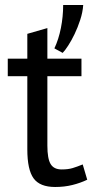

<svg xmlns="http://www.w3.org/2000/svg" viewBox="-20 -734 379 766"><path d="M11 -500H89V-599L169 -622V-500H305V-430H169V-153Q169 -101 182 -79.5Q195 -58 226 -58Q252 -58 270 -63.5Q288 -69 310 -78L328 -17Q301 -4 269 4Q237 12 200 12Q139 12 114 -22.5Q89 -57 89 -138V-430H11ZM312 -714Q310 -685 300 -654.5Q290 -624 277.5 -598Q265 -572 252 -552Q239 -532 230 -523L197 -541Q214 -577 223 -622.5Q232 -668 232 -714Z"/></svg>

Font: PTSans
Style: Regular
Weight: 400
Designer: A.Korolkova, O.Umpeleva, V.Yefimov
Foundry: ParaType Ltd
Version: Version 2.003W OFL